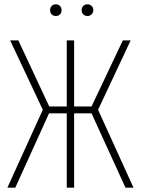

<svg xmlns="http://www.w3.org/2000/svg" viewBox="-20 -869 652 889"><path d="M237.8 -849.1Q250.5 -849.1 257.8 -841.3Q265.1 -833.5 265.1 -821.8Q265.1 -810.1 257.8 -802.5Q250.5 -794.9 237.8 -794.9Q226.6 -794.9 219.2 -802.7Q211.9 -810.5 211.9 -821.8Q211.9 -833.5 219.2 -841.3Q226.6 -849.1 237.8 -849.1ZM412.1 -821.8Q412.1 -810.5 404.3 -802.7Q396.5 -794.9 384.8 -794.9Q373 -794.9 365.5 -802.5Q357.9 -810.1 357.9 -821.8Q357.9 -833.5 365.5 -841.3Q373 -849.1 384.8 -849.1Q396.5 -849.1 404.3 -841.3Q412.1 -833.5 412.1 -821.8ZM585 -682.1 434.1 -360.8 598.1 0H561L403.8 -344.2H323.2V0H289.1V-344.2H207L50.8 0H14.2L178.2 -360.8L26.9 -682.1H64.9L208 -376H289.1V-682.1H323.2V-376H403.8L548.8 -682.1Z"/></svg>

Font: Fira Sans Compressed UltraLight
Style: Regular
Weight: 200
Width: 1
Designer: Carrois Corporate & Edenspiekermann AG
Foundry: Carrois Corporate GbR & Edenspiekermann AG
Version: Version 4.203;PS 004.203;hotconv 1.0.88;makeotf.lib2.5.64775